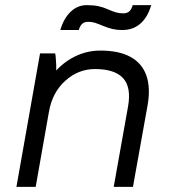

<svg xmlns="http://www.w3.org/2000/svg" viewBox="-20 -728 665 748"><path d="M136 -520H195Q197 -510 197.5 -499Q198 -488 199 -475Q199 -458 199 -441L187 -385L119 0H44ZM371 -531Q443 -531 488 -506.5Q533 -482 550 -434.5Q567 -387 555 -318L498 0H423L479 -314Q492 -388 459.5 -423.5Q427 -459 350 -459Q285 -459 234.5 -413.5Q184 -368 171 -294L156 -399Q202 -468 256 -499.5Q310 -531 371 -531ZM318 -708Q344 -708 363 -704Q382 -700 402 -691Q405 -690 407 -689Q420 -683 433 -679.5Q446 -676 460 -676Q476 -676 484.5 -684.5Q493 -693 497 -708H569Q556 -662 527.5 -636.5Q499 -611 456 -611Q436 -611 418.5 -615Q401 -619 382 -627Q380 -628 377 -629Q363 -635 350.5 -639Q338 -643 324 -643Q308 -643 299.5 -634.5Q291 -626 287 -611H215Q228 -656 255 -682Q282 -708 318 -708Z"/></svg>

Font: Fixel Italic Variable 20240409 Display Thin
Style: Italic
Weight: 100
Italic angle: -10°
Designer: AlfaBravo + MacPaw
Foundry: Kyrylo Tkachov, Marchela Mozhyna, Serhii Makarenko, Maria Weinstein, Zakhar Kryvoshyya
Version: Version 1.211;Glyphs 3.2 (3225)